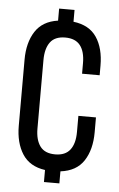

<svg xmlns="http://www.w3.org/2000/svg" viewBox="-52 -747 492 794"><g transform="rotate(5 193.5 -350.0)"><path d="M225 -661Q291 -653 321.5 -607.5Q352 -562 352 -490V-450H279V-494Q279 -542 259 -567.5Q239 -593 197 -593Q154 -593 134.5 -566.5Q115 -540 115 -492V-208Q115 -161 134.5 -134.5Q154 -108 197 -108Q239 -108 259 -134Q279 -160 279 -208V-275H352V-213Q352 -141 321.5 -94.5Q291 -48 225 -40V10H161V-40Q97 -49 67 -95.5Q37 -142 37 -213V-487Q37 -558 67 -604.5Q97 -651 161 -660V-710H225Z"/></g></svg>

Font: Bebas Neue Regular
Style: Regular
Weight: 400
Designer: Ryoichi Tsunekawa & LGV (GE)
Foundry: Free Software Foundation, Inc.
Version: Version 1.003 August 13, 2016